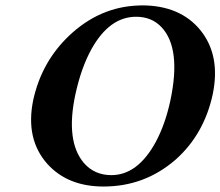

<svg xmlns="http://www.w3.org/2000/svg" viewBox="-20 -678 813 708"><path d="M481.9 -616.2Q383.8 -616.2 317.4 -497.1Q279.3 -428.2 257.8 -329.1Q221.2 -156.7 289.6 -76.7Q328.6 -32.2 390.6 -32.2Q487.3 -32.2 553.7 -153.3Q589.4 -219.2 608.4 -308.1Q648.9 -499.5 575.7 -577.6Q539.6 -616.2 481.9 -616.2ZM764.2 -329.1Q731.9 -181.6 627 -88.9Q513.2 9.8 361.8 9.8Q230.5 9.8 155.3 -72.8Q72.8 -164.6 102.5 -309.1Q133.3 -449.7 234.4 -545.9Q346.7 -652.8 490.7 -657.7Q497.6 -657.7 502.9 -658.2Q644.5 -658.2 719.2 -566.4Q794.4 -473.1 764.2 -329.1Z"/></svg>

Font: Linux Libertine Slanted O
Style: Bold Slanted
Weight: 700
Designer: Philipp H. Poll
Foundry: Philipp H. Poll
Version: Version 5.0.0